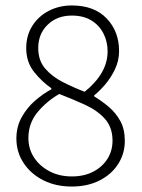

<svg xmlns="http://www.w3.org/2000/svg" viewBox="-20 -671 519 703"><path d="M243 12Q184 12 138.5 -11Q93 -34 66.5 -74Q40 -114 40 -164Q40 -207 59.5 -242Q79 -277 108.5 -302.5Q138 -328 168 -344V-348Q133 -372 104.5 -408Q76 -444 76 -495Q76 -541 98.5 -576.5Q121 -612 159 -631.5Q197 -651 243 -651Q325 -651 370.5 -603.5Q416 -556 416 -484Q416 -449 401 -417.5Q386 -386 365 -361.5Q344 -337 325 -322V-318Q353 -301 378.5 -279.5Q404 -258 420.5 -228Q437 -198 437 -155Q437 -109 413 -71Q389 -33 345 -10.5Q301 12 243 12ZM290 -335Q331 -368 352.5 -405Q374 -442 374 -483Q374 -519 358.5 -549Q343 -579 314 -596.5Q285 -614 243 -614Q189 -614 154.5 -580.5Q120 -547 120 -495Q120 -450 145 -420.5Q170 -391 209 -371Q248 -351 290 -335ZM243 -25Q288 -25 321.5 -42.5Q355 -60 373.5 -89.5Q392 -119 392 -156Q392 -205 364 -236Q336 -267 291 -287.5Q246 -308 197 -327Q149 -299 116.5 -259Q84 -219 84 -166Q84 -126 104.5 -94.5Q125 -63 161 -44Q197 -25 243 -25Z"/></svg>

Font: Source Sans 3 ExtraLight Light
Style: Regular
Weight: 300
Version: Version 3.052;hotconv 1.1.0;makeotfexe 2.6.0